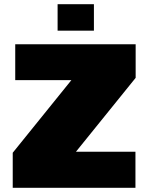

<svg xmlns="http://www.w3.org/2000/svg" viewBox="-20 -900 710 920"><path d="M41 0V-168L322 -516H53V-688H630V-527L344 -173H629V0ZM256 -753V-880H430V-753Z"/></svg>

Font: Saira SemiExpanded Black
Style: Regular
Weight: 900
Width: 6
Designer: Hector Gatti with collaboration of the Omnibus-Type team
Foundry: Omnibus-Type
Version: Version 1.101